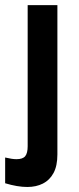

<svg xmlns="http://www.w3.org/2000/svg" viewBox="-42 -513 308 746"><path d="M64 213.5Q26 213.5 -22 199V99Q5 105.5 22 105.5Q46.5 105.5 56 93.8Q65.5 82 65.5 55.5V-493H181V87Q181 131.5 166 159.2Q151 187 124.8 200.2Q98.5 213.5 64 213.5Z"/></svg>

Font: Acari Sans Neue
Style: Bold
Weight: 700
Designer: Alfredo Marco Pradil (font), Cristiano Sobral (main changes)
Foundry: Hanken Design Co. (font), Cristiano Sobral (main changes)
Version: Version 2.459;March 19, 2022;FontCreator 14.0.0.2808 64-bit;